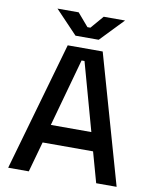

<svg xmlns="http://www.w3.org/2000/svg" viewBox="-95 -955 822 1027"><g transform="rotate(10 316.0 -442.0)"><path d="M21 0 221 -700H411L610 0H499L453 -165H179L133 0ZM206 -265H426L324 -633H308ZM253 -758 133 -884H248L308 -814H324L384 -884H500L379 -758Z"/></g></svg>

Font: Space Grotesk Light Medium
Style: Regular
Weight: 500
Version: Version 2.000